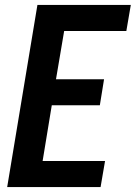

<svg xmlns="http://www.w3.org/2000/svg" viewBox="-20 -755 548 775"><path d="M9 0 131 -735H508L490 -630H239L206 -435H400L383 -330H189L152 -105H404L386 0Z"/></svg>

Font: Iosevka SS04 Extrabold Oblique
Style: Regular
Weight: 800
Italic angle: -9°
Monospace: yes
Designer: Belleve Invis
Foundry: Belleve Invis
Version: Version 19.0.0; ttfautohint (v1.8.4)